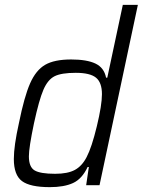

<svg xmlns="http://www.w3.org/2000/svg" viewBox="-20 -763 588 791"><path d="M37 -108Q37 -162 58 -256Q80 -365 104 -419.5Q128 -474 166 -496Q204 -518 273 -518Q338 -518 373.5 -501Q409 -484 417 -443H422L486 -743H548L390 0H335L346 -75H341Q318 -26 281 -9Q244 8 185 8Q104 8 70.5 -17Q37 -42 37 -108ZM337 -116Q358 -156 379 -243Q400 -330 400 -375Q400 -423 375.5 -443Q351 -463 292 -463Q233 -463 205 -449Q177 -435 159 -393.5Q141 -352 120 -255Q99 -155 99 -119Q99 -75 122.5 -61Q146 -47 207 -47Q259 -47 288.5 -63Q318 -79 337 -116Z"/></svg>

Font: Saira Semi Condensed Light
Style: Italic
Weight: 300
Width: 4
Italic angle: -12°
Designer: Hector Gatti with collaboration of the Omnibus-Type team
Foundry: Omnibus-Type
Version: Version 1.001; ttfautohint (v1.8)